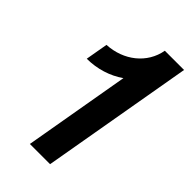

<svg xmlns="http://www.w3.org/2000/svg" viewBox="-217 -766 833 833"><g transform="rotate(45 199.0 -350.0)"><path d="M144 0H268L390 -700H272C256 -608 175 -544 75 -539L57 -436C120 -436 181 -455 229 -489Z"/></g></svg>

Font: Fixel Display 20240404 SemiBold
Style: Italic
Weight: 600
Italic angle: -10°
Designer: AlfaBravo + MacPaw
Foundry: Kyrylo Tkachov, Marchela Mozhyna, Serhii Makarenko, Maria Weinstein, Zakhar Kryvoshyya
Version: Version 1.211;Glyphs 3.2 (3225)